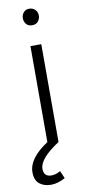

<svg xmlns="http://www.w3.org/2000/svg" viewBox="-107 -757 467 1011"><g transform="rotate(-10 126.5 -251.5)"><path d="M81 215Q43.5 215 19.2 195.5Q-5 176 -5 133.5Q-5 59 100 -9.5V-523H158V0Q50 70 50 125Q50 167 91.5 167Q114.5 167 139.5 152.5L157 193Q117 215 81 215ZM128.5 -629.5Q107 -629.5 96.5 -643.2Q86 -657 86 -673.5Q86 -691.5 97 -704.8Q108 -718 128.5 -718Q145.5 -718 158.5 -706Q171.5 -694 171.5 -673.5Q171.5 -657 160.8 -643.2Q150 -629.5 128.5 -629.5Z"/></g></svg>

Font: Argentum Novus Light
Style: Regular
Weight: 300
Designer: Julieta Ulanovsky (font) & Cristiano Sobral (main changes)
Foundry: Julieta Ulanovsky (font) & Cristiano Sobral (main changes)
Version: Version 3.00;November 27, 2020;FontCreator 13.0.0.2655 64-bi